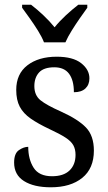

<svg xmlns="http://www.w3.org/2000/svg" viewBox="-20 -786 458 816"><path d="M196 10Q124 10 82 -16.5Q40 -43 40 -95Q40 -134 60.5 -148Q81 -162 100 -162Q100 -109 123 -73Q146 -37 201 -37Q250 -37 275.5 -61.5Q301 -86 301 -128Q301 -152 291.5 -169Q282 -186 258 -201.5Q234 -217 191 -237Q142 -260 110.5 -282Q79 -304 64 -332.5Q49 -361 49 -404Q49 -472 96.5 -508.5Q144 -545 221 -545Q290 -545 325 -517.5Q360 -490 360 -453Q360 -426 343 -410Q326 -394 294 -394Q294 -445 273.5 -472.5Q253 -500 211 -500Q166 -500 146 -478Q126 -456 126 -420Q126 -381 152 -360Q178 -339 239 -312Q312 -279 345.5 -244Q379 -209 379 -146Q379 -70 329.5 -30Q280 10 196 10ZM167 -606Q158 -629 141.5 -655.5Q125 -682 106.5 -708Q88 -734 74 -753V-766H112Q138 -746 164.5 -721Q191 -696 212 -670Q233 -696 260 -721Q287 -746 313 -766H351V-753Q337 -734 319 -708Q301 -682 284.5 -655.5Q268 -629 258 -606Z"/></svg>

Font: Noto Serif Sinhala SemiCondensed
Style: Regular
Weight: 400
Width: 4
Designer: Jelle Bosma - Monotype Design Team
Foundry: Monotype Imaging Inc.
Version: Version 2.007; ttfautohint (v1.8.4.7-5d5b)